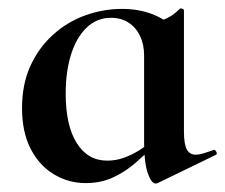

<svg xmlns="http://www.w3.org/2000/svg" viewBox="-20 -419 532 453"><path d="M182 13Q142 13 107.5 -7.5Q73 -28 52.5 -67.5Q32 -107 32 -164Q32 -220 51.5 -263Q71 -306 104.5 -336.5Q138 -367 180.5 -382.5Q223 -398 268 -398Q306 -398 337 -386.5Q368 -375 393 -352L320 -288Q320 -314 310.5 -334Q301 -354 283.5 -365.5Q266 -377 242 -377Q208 -377 184 -353.5Q160 -330 147.5 -290Q135 -250 135 -198Q135 -123 161 -81.5Q187 -40 233 -40Q253 -40 271.5 -46.5Q290 -53 307 -63.5Q324 -74 337 -84L345 -77Q324 -56 300 -35Q276 -14 247 -0.5Q218 13 182 13ZM347 14Q337 14 328.5 -11Q320 -36 320 -82V-359Q348 -366 367 -373Q386 -380 404 -398Q406 -400 410 -398.5Q414 -397 414 -394V-109Q414 -78 421 -66Q428 -54 442 -54Q449 -54 459.5 -57Q470 -60 483 -65Q487 -67 490 -61.5Q493 -56 490 -54L352 13Q350 14 347 14Z"/></svg>

Font: Cormorant Infant Light
Style: Bold
Weight: 700
Version: Version 4.001